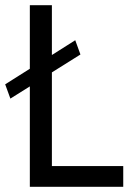

<svg xmlns="http://www.w3.org/2000/svg" viewBox="-35 -720 505 740"><path d="M80 -700V-455L-15 -395L5 -340L80 -387V0H440V-80H165V-441L275 -510L255 -565L165 -508V-700Z"/></svg>

Font: Jost-400-Book
Style: Regular
Weight: 400
Version: Version 3.200; ttfautohint (v0.97) -l 8 -r 50 -G 200 -x 14 -